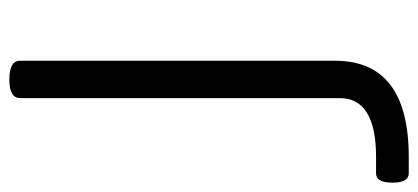

<svg xmlns="http://www.w3.org/2000/svg" viewBox="-333 -383 895 411"><g transform="rotate(-90 114.5 -177.5)"><path d="M190 -582V92Q190 250 -16 250H-51Q-71 250 -71 215Q-71 180 -51 180H-16Q110 180 110 102V-582Q110 -605 150 -605Q190 -605 190 -582Z"/></g></svg>

Font: Offside
Style: Regular
Weight: 400
Designer: Eduardo Rodriguez Tunni
Foundry: Eduardo Rodriguez Tunni
Version: Version 1.002; ttfautohint (v1.8.4.7-5d5b);gftools[0.9.23]